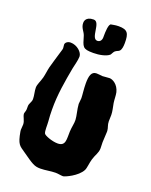

<svg xmlns="http://www.w3.org/2000/svg" viewBox="-157 -926 802 1021"><g transform="rotate(20 244.0 -416.0)"><path d="M467 -299C466 -317 457 -329 457 -350C457 -362 458 -374 458 -386C458 -405 452 -428 448 -450C445 -469 446 -491 442 -509C432 -550 400 -567 383 -567C369 -567 354 -564 343 -564C331 -565 319 -567 309 -567C280 -567 273 -539 273 -498C273 -466 278 -432 278 -415C278 -405 275 -393 275 -382C277 -351 287 -320 288 -296C289 -277 282 -253 281 -228C279 -186 288 -146 241 -146C209 -146 166 -163 161 -172C154 -185 157 -219 155 -240C153 -262 152 -284 152 -305C151 -390 166 -473 180 -549C183 -565 193 -599 193 -620C193 -644 160 -674 124 -674C105 -674 94 -662 94 -652C94 -646 96 -639 96 -632C96 -623 90 -611 87 -598C78 -565 69 -540 62 -512C57 -492 55 -469 50 -450C43 -424 31 -404 31 -386C31 -365 38 -344 38 -323C38 -305 25 -295 25 -278C25 -273 25 -267 25 -261C25 -251 19 -239 19 -234C20 -216 35 -200 35 -178C35 -167 33 -157 33 -147C33 -144 34 -141 34 -138C46 -69 58 -65 90 -43C154 2 166 11 201 11C229 11 258 4 285 4C300 4 314 8 328 8C337 8 406 -22 427 -64C434 -78 435 -106 442 -129C450 -157 465 -173 465 -200C465 -211 464 -223 464 -234C464 -252 467 -275 467 -293C467 -295 467 -297 467 -299ZM384 -724C392 -732 395 -750 395 -770C395 -825 385 -843 334 -843C312 -843 299 -838 293 -838C278 -838 277 -786 277 -769C277 -766 277 -763 277 -760C277 -744 269 -731 253 -731C214 -731 238 -831 197 -831C149 -831 150 -799 150 -795C150 -767 169 -754 176 -733C194 -674 192 -663 255 -663C289 -663 327 -671 344 -686C348 -690 352 -702 359 -709C368 -717 379 -718 384 -724Z"/></g></svg>

Font: Freckle Face
Style: Regular
Weight: 400
Designer: Astigmatic (AOETI)
Foundry: Astigmatic (AOETI)
Version: Version 1.000